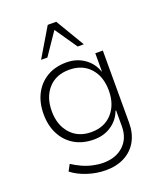

<svg xmlns="http://www.w3.org/2000/svg" viewBox="-167 -855 969 1148"><g transform="rotate(-20 318.0 -281.0)"><path d="M307 187Q249 187 191.5 168.5Q134 150 93 118L115 77Q144 96 176 110.5Q208 125 242 132.5Q276 140 308 140Q388 140 436.5 94.5Q485 49 485 -27V-128H481Q462 -75 414.5 -42.5Q367 -10 303 -10Q232 -10 180 -40.5Q128 -71 99 -126.5Q70 -182 70 -255Q70 -329 99 -384Q128 -439 180 -469.5Q232 -500 303 -500Q367 -500 415.5 -466.5Q464 -433 483 -377H485V-492H533V-33Q533 34 505.5 83.5Q478 133 427 160Q376 187 307 187ZM303 -57Q387 -57 436 -112Q485 -167 485 -255Q485 -345 436 -399Q387 -453 303 -453Q220 -453 171 -399Q122 -345 122 -255Q122 -167 171 -112Q220 -57 303 -57ZM167 -566 276 -749H330L439 -566H400L303 -707L207 -566Z"/></g></svg>

Font: Nunito Sans 7pt ExtraLight
Style: Regular
Weight: 250
Designer: Vernon Adams
Foundry: Vernon Adams
Version: Version 3.101;gftools[0.9.27]